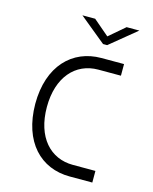

<svg xmlns="http://www.w3.org/2000/svg" viewBox="-104 -744 648 814"><g transform="rotate(15 220.0 -337.0)"><path d="M380 -51H281C182 -51 111 -127 111 -260C111 -391 181 -469 281 -469H380V-520H281C154 -520 60 -427 60 -260C61 -93 153 0 281 0H380ZM156 -674 272 -579H290L406 -674H350L281 -615L212 -674Z"/></g></svg>

Font: Grotesk 01 Extrafine
Style: Bold
Weight: 400
Designer: Frank Adebiaye, contributions by Jérémy Landes, Ariel Martín Pérez
Foundry: Velvetyne Type Foundry
Version: Version 3.000;Glyphs 3.1.2 (3150)